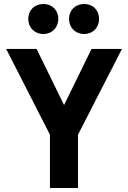

<svg xmlns="http://www.w3.org/2000/svg" viewBox="-20 -946 644 965"><path d="M198 -775C241 -775 273 -807 273 -851C273 -895 242 -926 198 -926C154 -926 122 -895 122 -851C122 -807 154 -775 198 -775ZM403 -775C446 -775 478 -807 478 -851C478 -895 447 -926 403 -926C359 -926 327 -895 327 -851C327 -807 359 -775 403 -775ZM231 -1H372V-269L593 -700H440L302 -418L164 -700H11L231 -269Z"/></svg>

Font: Arthouse Owned
Style: Bold
Weight: 700
Designer: Jeremy Tribby
Foundry: Tribby Type
Version: Version 1.000;PS 001.000;hotconv 1.0.88;makeotf.lib2.5.64775